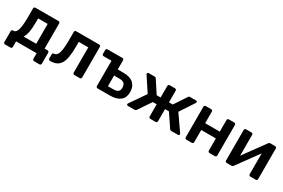

<svg xmlns="http://www.w3.org/2000/svg" viewBox="79 -1491 3785 2572"><g transform="rotate(30 1972.0 -205.0)"><path d="M46 110Q36 110 29 103Q22 96 22 86V-82Q22 -92 29 -99Q36 -106 46 -106H54Q80 -106 96.5 -133.5Q113 -161 121 -217.5Q129 -274 129 -361V-496Q129 -506 136 -513Q143 -520 153 -520H509Q520 -520 526.5 -513Q533 -506 533 -496V-107H578Q589 -107 595.5 -100Q602 -93 602 -83V86Q602 96 595.5 103Q589 110 578 110H496Q485 110 478 103Q471 96 471 86V0H153V86Q153 96 146 103Q139 110 129 110ZM208 -106 403 -107V-414H255V-347Q255 -257 243 -198Q231 -139 208 -106Z M678 0Q667 0 660 -7Q653 -14 653 -25V-87Q653 -109 676 -111Q706 -113 724 -139Q742 -165 750.5 -219.5Q759 -274 759 -361V-496Q759 -506 765.5 -513Q772 -520 783 -520H1138Q1148 -520 1155 -513Q1162 -506 1162 -496V-24Q1162 -14 1155 -7Q1148 0 1138 0H1055Q1044 0 1037.5 -7Q1031 -14 1031 -24V-414H884V-347Q884 -251 873.5 -184.5Q863 -118 838.5 -77.5Q814 -37 774.5 -18.5Q735 0 678 0Z M1414 0Q1404 0 1397 -7Q1390 -14 1390 -24V-414H1269Q1258 -414 1251.5 -421Q1245 -428 1245 -439V-496Q1245 -506 1251.5 -513Q1258 -520 1269 -520H1497Q1508 -520 1514.5 -513Q1521 -506 1521 -496V-355H1613Q1714 -355 1765.5 -307Q1817 -259 1817 -175Q1817 -88 1762 -44Q1707 0 1604 0ZM1519 -95H1602Q1651 -95 1674 -113Q1697 -131 1697 -175Q1697 -218 1674.5 -239Q1652 -260 1602 -260H1519Z M1884 0Q1875 0 1869 -5Q1863 -10 1863 -18Q1863 -24 1868 -31L2033 -270L1889 -489Q1887 -492 1886 -495.5Q1885 -499 1885 -502Q1885 -510 1890.5 -515Q1896 -520 1906 -520H1995Q2007 -520 2013 -515.5Q2019 -511 2023 -504L2145 -317H2206V-496Q2206 -506 2213 -513Q2220 -520 2230 -520H2311Q2322 -520 2328.5 -513Q2335 -506 2335 -496V-317H2394L2518 -504Q2521 -511 2527.5 -515.5Q2534 -520 2545 -520H2635Q2644 -520 2650 -515Q2656 -510 2656 -502Q2656 -499 2654.5 -495.5Q2653 -492 2651 -489L2507 -270L2673 -31Q2677 -25 2677 -18Q2677 -10 2671.5 -5Q2666 0 2656 0H2556Q2544 0 2537.5 -5Q2531 -10 2528 -15L2395 -212H2335V-24Q2335 -14 2328.5 -7Q2322 0 2311 0H2230Q2220 0 2213 -7Q2206 -14 2206 -24V-212H2146L2013 -15Q2010 -10 2003 -5Q1996 0 1985 0Z M2788 0Q2778 0 2771 -7Q2764 -14 2764 -24V-496Q2764 -506 2771 -513Q2778 -520 2788 -520H2871Q2882 -520 2888.5 -513Q2895 -506 2895 -496V-317H3121V-496Q3121 -506 3128 -513Q3135 -520 3145 -520H3228Q3238 -520 3245 -513Q3252 -506 3252 -496V-24Q3252 -14 3245 -7Q3238 0 3228 0H3145Q3135 0 3128 -7Q3121 -14 3121 -24V-212H2895V-24Q2895 -14 2888.5 -7Q2882 0 2871 0Z M3410 0Q3401 0 3394 -7Q3387 -14 3387 -23V-496Q3387 -506 3394 -513Q3401 -520 3411 -520H3494Q3505 -520 3511.5 -513Q3518 -506 3518 -496V-101L3483 -126L3758 -504Q3763 -511 3769 -515.5Q3775 -520 3785 -520H3861Q3870 -520 3877 -513.5Q3884 -507 3884 -498V-24Q3884 -14 3877 -7Q3870 0 3860 0H3777Q3766 0 3759.5 -7Q3753 -14 3753 -24V-401L3790 -396L3513 -16Q3509 -10 3502.5 -5Q3496 0 3486 0Z"/></g></svg>

Font: Rubik Light Medium
Style: Regular
Weight: 500
Version: Version 2.104